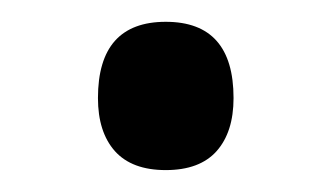

<svg xmlns="http://www.w3.org/2000/svg" viewBox="-20 -442 310 177"><path d="M195.3 -351.6Q195.3 -320.3 179.7 -302.7Q164.1 -285.2 132.8 -285.2Q101.6 -285.2 85.9 -302.7Q70.3 -320.3 70.3 -351.6Q70.3 -386.7 85.9 -404.3Q101.6 -421.9 132.8 -421.9Q164.1 -421.9 179.7 -404.3Q195.3 -386.7 195.3 -351.6Z"/></svg>

Font: Droid Sans Fallback
Style: Regular
Weight: 400
Designer: Steve Matteson
Foundry: Ascender Corporation
Version: 3.00 (Khmer version)